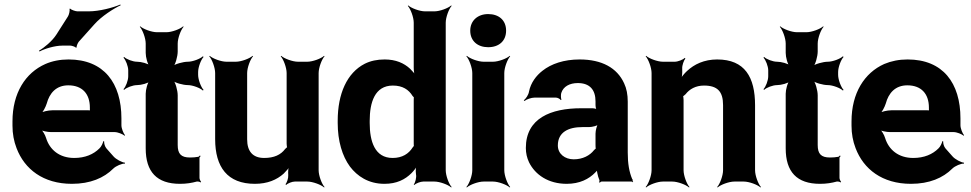

<svg xmlns="http://www.w3.org/2000/svg" viewBox="-20 -800 4277 846"><path d="M282 -538C244 -538 210 -531 180 -518C92 -479 35 -390 35 -265V-246C35 -211 41 -178 53 -147C88 -55 170 10 297 10C378 10 438 -16 479 -57C491 -69 518 -80 530 -79L531 -83C518 -84 491 -98 480 -111L449 -146C442 -154 438 -169 439 -177L435 -178C434 -170 426 -153 418 -146C392 -120 355 -104 307 -104C242 -104 199 -140 183 -192C179 -206 167 -226 158 -233L156 -229C165 -223 189 -218 205 -218H485C499 -218 521 -209 529 -202L531 -204C524 -212 515 -234 515 -248V-278C515 -434 438 -538 282 -538ZM376 -326V-320C376 -317 376 -311 378 -310L380 -312C379 -314 373 -314 370 -314H210C193 -314 166 -308 156 -301L159 -297C169 -305 181 -328 186 -344C198 -389 227 -424 281 -424C342 -424 376 -387 376 -326ZM279 -727 228 -647C210 -619 174 -589 152 -577L154 -573C176 -585 221 -599 255 -599H290C296 -599 312 -594 314 -590L318 -591C316 -596 323 -611 327 -616L396 -693C427 -728 480 -762 512 -777L510 -780C478 -766 417 -750 371 -750H321C313 -750 293 -757 289 -762L286 -761C289 -755 284 -734 279 -727Z M773 10C802 10 825 6 847 0C852 -1 861 1 864 4L866 1C863 -2 859 -11 859 -16V-104C859 -107 862 -110 864 -112L861 -115C859 -113 856 -109 853 -109C842 -107 830 -106 817 -106C778 -106 763 -122 763 -161V-380C763 -401 753 -438 742 -449L739 -446C750 -435 787 -425 808 -425C829 -425 863 -412 874 -401L877 -404C866 -415 853 -449 853 -470V-483C853 -504 866 -538 877 -549L874 -552C863 -541 829 -528 808 -528C787 -528 750 -518 739 -507L742 -504C753 -515 763 -552 763 -573V-608C763 -632 777 -669 789 -682L787 -684C774 -672 737 -658 713 -658H672C648 -658 611 -672 598 -684L596 -682C608 -669 622 -632 622 -608V-567C622 -548 630 -517 640 -507L643 -510C633 -520 602 -528 584 -528C565 -528 537 -539 527 -549L524 -546C534 -536 545 -508 545 -490V-464C545 -445 534 -417 524 -407L527 -404C537 -414 565 -425 584 -425C602 -425 633 -433 643 -443L640 -446C630 -436 622 -405 622 -387V-146C622 -43 671 10 773 10Z M1144 -104C1093 -104 1069 -134 1069 -186V-478C1069 -502 1083 -539 1095 -552L1093 -554C1080 -542 1043 -528 1019 -528H978C954 -528 917 -542 904 -554L902 -552C914 -539 928 -502 928 -478V-187C928 -64 982 10 1103 10C1159 10 1200 -8 1230 -35C1240 -45 1254 -60 1258 -70L1255 -72C1250 -62 1249 -43 1250 -29V-27C1251 -15 1244 5 1238 12L1241 15C1247 8 1267 0 1279 0H1334C1358 0 1395 14 1408 26L1410 24C1398 11 1384 -26 1384 -50V-478C1384 -502 1398 -539 1410 -552L1408 -554C1395 -542 1358 -528 1334 -528H1293C1269 -528 1232 -542 1219 -554L1217 -552C1229 -539 1243 -502 1243 -478V-167C1243 -164 1244 -150 1246 -148L1248 -152C1246 -153 1237 -145 1236 -143C1217 -118 1188 -104 1144 -104Z M1803 13 1806 15C1812 8 1833 0 1845 0H1894C1918 0 1955 14 1968 26L1970 24C1958 11 1944 -26 1944 -50V-700C1944 -724 1958 -761 1970 -774L1968 -776C1955 -764 1918 -750 1894 -750H1853C1829 -750 1792 -764 1779 -776L1777 -774C1789 -761 1803 -724 1803 -700V-502C1803 -489 1805 -472 1809 -464L1813 -465C1809 -474 1796 -488 1787 -497C1760 -522 1724 -538 1675 -538C1642 -538 1613 -532 1587 -519C1509 -479 1468 -387 1468 -268V-258C1468 -179 1488 -112 1522 -66C1554 -24 1603 10 1674 10C1728 10 1765 -9 1793 -37C1803 -47 1816 -63 1819 -73L1816 -74C1812 -65 1811 -46 1813 -32C1816 -19 1810 5 1803 13ZM1803 -356V-172C1803 -170 1803 -156 1804 -155L1807 -159C1806 -160 1799 -152 1798 -150C1781 -123 1753 -104 1710 -104C1631 -104 1609 -178 1609 -258V-268C1609 -348 1631 -423 1711 -423C1754 -423 1781 -405 1798 -377C1799 -376 1806 -368 1807 -369L1804 -373C1803 -372 1803 -358 1803 -356Z M2202 -50V-478C2202 -502 2216 -539 2228 -552L2226 -554C2213 -542 2176 -528 2152 -528H2111C2087 -528 2050 -542 2037 -554L2035 -552C2047 -539 2061 -502 2061 -478V-50C2061 -26 2047 11 2035 24L2037 26C2050 14 2087 0 2111 0H2152C2176 0 2213 14 2226 26L2228 24C2216 11 2202 -26 2202 -50ZM2131 -592C2178 -592 2210 -619 2210 -665C2210 -711 2178 -738 2131 -738C2085 -738 2052 -709 2052 -665C2052 -619 2085 -592 2131 -592Z M2746 -128V-352C2746 -383 2741 -410 2730 -433C2699 -501 2632 -538 2534 -538C2465 -538 2409 -519 2370 -488C2343 -467 2319 -436 2311 -397C2309 -382 2297 -365 2288 -358L2291 -355C2299 -362 2321 -370 2336 -370H2429C2437 -370 2448 -364 2451 -359L2454 -361C2451 -366 2451 -383 2453 -390C2462 -419 2490 -434 2526 -434C2579 -434 2604 -404 2604 -353V-338C2604 -331 2606 -318 2610 -314L2613 -317C2609 -321 2596 -323 2589 -323H2541C2407 -323 2297 -279 2297 -148C2297 -125 2302 -104 2311 -85C2338 -30 2396 10 2477 10C2534 10 2575 -11 2603 -40C2607 -44 2613 -50 2614 -54L2610 -55C2609 -51 2611 -43 2612 -37C2614 -26 2617 -16 2621 -7C2622 -5 2621 1 2620 3L2623 5C2624 3 2628 0 2631 0H2763C2765 0 2767 2 2768 3L2770 1C2769 0 2767 -2 2767 -4C2767 -5 2769 -7 2769 -7L2766 -10C2752 -43 2746 -80 2746 -128ZM2438 -159C2438 -218 2485 -240 2546 -240H2575C2589 -240 2613 -246 2620 -253L2617 -256C2610 -249 2604 -225 2604 -211V-162C2604 -159 2604 -145 2606 -143L2609 -146C2607 -148 2599 -141 2597 -138C2579 -115 2548 -98 2508 -98C2469 -98 2438 -122 2438 -159Z M3082 -423C3141 -423 3166 -397 3166 -337V-50C3166 -26 3152 11 3140 24L3142 26C3155 14 3192 0 3216 0H3257C3281 0 3318 14 3331 26L3333 24C3321 11 3307 -26 3307 -50V-336C3307 -460 3262 -538 3140 -538C3083 -538 3039 -517 3007 -487C2996 -477 2982 -460 2977 -450L2981 -448C2985 -459 2987 -478 2986 -493V-498C2985 -511 2993 -534 3000 -542L2997 -545C2990 -537 2967 -528 2953 -528H2901C2877 -528 2840 -542 2827 -554L2825 -552C2837 -539 2851 -502 2851 -478V-50C2851 -26 2837 11 2825 24L2827 26C2840 14 2877 0 2901 0H2942C2966 0 3003 14 3016 26L3018 24C3006 11 2992 -26 2992 -50V-359C2992 -362 2991 -378 2989 -379L2987 -375C2989 -374 2999 -383 3001 -385C3018 -407 3045 -423 3082 -423Z M3593 10C3622 10 3645 6 3667 0C3672 -1 3681 1 3684 4L3686 1C3683 -2 3679 -11 3679 -16V-104C3679 -107 3682 -110 3684 -112L3681 -115C3679 -113 3676 -109 3673 -109C3662 -107 3650 -106 3637 -106C3598 -106 3583 -122 3583 -161V-380C3583 -401 3573 -438 3562 -449L3559 -446C3570 -435 3607 -425 3628 -425C3649 -425 3683 -412 3694 -401L3697 -404C3686 -415 3673 -449 3673 -470V-483C3673 -504 3686 -538 3697 -549L3694 -552C3683 -541 3649 -528 3628 -528C3607 -528 3570 -518 3559 -507L3562 -504C3573 -515 3583 -552 3583 -573V-608C3583 -632 3597 -669 3609 -682L3607 -684C3594 -672 3557 -658 3533 -658H3492C3468 -658 3431 -672 3418 -684L3416 -682C3428 -669 3442 -632 3442 -608V-567C3442 -548 3450 -517 3460 -507L3463 -510C3453 -520 3422 -528 3404 -528C3385 -528 3357 -539 3347 -549L3344 -546C3354 -536 3365 -508 3365 -490V-464C3365 -445 3354 -417 3344 -407L3347 -404C3357 -414 3385 -425 3404 -425C3422 -425 3453 -433 3463 -443L3460 -446C3450 -436 3442 -405 3442 -387V-146C3442 -43 3491 10 3593 10Z M3979 -538C3941 -538 3907 -531 3876 -518C3789 -479 3732 -390 3732 -265V-246C3732 -211 3738 -178 3750 -147C3785 -55 3867 10 3994 10C4075 10 4135 -16 4176 -57C4188 -69 4215 -80 4227 -79L4228 -83C4215 -84 4188 -98 4177 -111L4146 -146C4139 -154 4135 -169 4136 -177L4132 -178C4131 -170 4123 -153 4115 -146C4089 -120 4052 -104 4004 -104C3939 -104 3896 -140 3880 -192C3876 -206 3864 -226 3855 -233L3853 -229C3862 -223 3886 -218 3902 -218H4182C4196 -218 4218 -209 4226 -202L4228 -204C4221 -212 4212 -234 4212 -248V-278C4212 -434 4135 -538 3979 -538ZM4073 -326V-320C4073 -317 4073 -311 4075 -310L4077 -312C4076 -314 4070 -314 4067 -314H3907C3890 -314 3863 -308 3853 -301L3856 -297C3866 -305 3878 -328 3883 -344C3895 -389 3924 -424 3978 -424C4039 -424 4073 -387 4073 -326Z"/></svg>

Font: Asimov
Style: Edge
Weight: 500
Designer: Google
Version: Version 2.000980: 2014